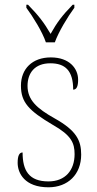

<svg xmlns="http://www.w3.org/2000/svg" viewBox="-20 -786 412 816"><path d="M175 -606H213C229 -651 268 -715 296 -753V-766H289C244 -720 222 -690 195 -642C167 -690 144 -720 99 -766H92V-753C120 -715 160 -651 175 -606ZM186 10C269 10 325 -45 325 -129C325 -189 305 -231 212 -283C137 -325 97 -361 97 -421C97 -475 127 -517 194 -517C257 -517 291 -486 291 -405C306 -405 312 -420 312 -447C312 -495 275 -542 196 -542C117 -542 69 -493 69 -422C69 -351 102 -316 205 -255C283 -211 297 -178 297 -131C297 -63 258 -15 186 -15C103 -15 76 -61 76 -138C62 -138 55 -124 55 -94C55 -50 85 10 186 10Z"/></svg>

Font: Noto Serif Armenian SemiCondensed Thin
Style: Regular
Weight: 100
Width: 4
Designer: Monotype Design Team
Foundry: Monotype Imaging Inc.
Version: Version 2.008